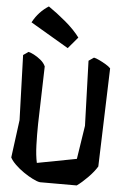

<svg xmlns="http://www.w3.org/2000/svg" viewBox="-63 -1028 711 1073"><g transform="rotate(5 292.0 -491.5)"><path d="M346 -824 292 -760 78 -886Q95 -918 117.5 -942Q140 -966 167 -983Q214 -951 264 -909Q314 -867 346 -824ZM443 -720Q454 -718 473 -709Q492 -700 510.5 -689Q529 -678 538 -668L520 -116Q502 -86 469.5 -53Q437 -20 409 0H203Q187 -2 162 -14.5Q137 -27 110 -45.5Q83 -64 61.5 -85Q40 -106 31 -124L59 -336L47 -700L76 -720Q87 -718 106.5 -708Q126 -698 145 -682.5Q164 -667 173 -647L164 -323Q163 -262 165 -204.5Q167 -147 176 -106L397 -148L426 -336L414 -700Z"/></g></svg>

Font: Langar
Style: Regular
Weight: 400
Designer: Alessia Mazzarella
Foundry: Typeland
Version: Version 1.001; ttfautohint (v1.8.3)